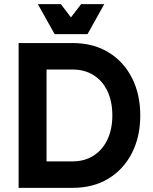

<svg xmlns="http://www.w3.org/2000/svg" viewBox="-20 -908 738 928"><path d="M157 0V-128H330Q390 -128 433.5 -156.5Q477 -185 500 -235Q523 -285 523 -350Q523 -416 500 -466Q477 -516 433.5 -544Q390 -572 330 -572H157V-700H330Q431 -700 504.5 -655Q578 -610 618 -531Q658 -452 658 -350Q658 -248 618 -169Q578 -90 504.5 -45Q431 0 330 0ZM70 0V-700H205V0ZM163 -888H274L323 -824L372 -888H484L403 -743H244Z"/></svg>

Font: Fustat ExtraBold
Style: Regular
Weight: 800
Designer: Mohamed Gaber, Khaled Hosny, Laura Garcia Mut
Foundry: Kief Type Foundry, Alif Type Foundry, Hard Type Foundry
Version: Version 1.007